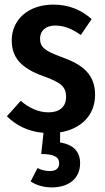

<svg xmlns="http://www.w3.org/2000/svg" viewBox="-20 -564 455 834"><path d="M393 -152C393 -239 342 -282 251 -315C173 -343 154 -360 154 -396C154 -431 179 -453 220 -453C259 -453 294 -438 331 -412L378 -481C335 -520 280 -544 212 -544C101 -544 31 -477 31 -389C31 -315 70 -269 166 -234C248 -205 267 -186 267 -142C267 -100 238 -76 191 -76C146 -76 105 -96 70 -126L10 -59C49 -20 103 8 169 13L159 105C214 105 237 118 237 145C237 169 221 179 197 179C175 179 159 174 143 166L113 224C135 239 167 250 205 250C279 250 328 211 328 145C328 96 300 64 241 55V11C328 -3 393 -60 393 -152Z"/></svg>

Font: Fira Sans Condensed Medium
Style: Regular
Weight: 500
Width: 3
Designer: Carrois Corporate & Edenspiekermann AG
Foundry: Carrois Corporate GbR & Edenspiekermann AG
Version: Version 4.202;PS 004.202;hotconv 1.0.88;makeotf.lib2.5.64775